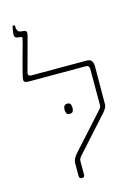

<svg xmlns="http://www.w3.org/2000/svg" viewBox="-130 -945 743 1024"><g transform="rotate(-15 241.5 -433.0)"><path d="M192 7Q185 7 181 3Q177 -1 177 -7V-80Q177 -91 183 -103Q189 -115 200 -128L375 -322Q381 -329 383 -333.5Q385 -338 385 -345V-545Q385 -554 380 -559Q375 -564 366 -564H48Q41 -564 32.5 -567Q24 -570 24 -580Q24 -587 29 -608Q34 -629 41.5 -657.5Q49 -686 57 -714.5Q65 -743 71 -765Q77 -787 78 -794Q79 -798 78 -800.5Q77 -803 72 -804L52 -807Q44 -809 40.5 -812.5Q37 -816 37 -826Q37 -837 40 -852Q43 -867 44 -873H57V-862Q57 -853 61.5 -844Q66 -835 79 -833L97 -831Q106 -830 109 -823Q112 -816 107 -798L57 -613Q54 -602 58.5 -597Q63 -592 73 -592H377Q393 -592 400.5 -585.5Q408 -579 410.5 -569.5Q413 -560 413 -551L412 -341Q412 -332 407 -322.5Q402 -313 393 -302L221 -111Q213 -102 210 -96Q207 -90 207 -80V-7Q207 -1 203.5 3Q200 7 192 7ZM196 -369Q196 -380 200.5 -388.5Q205 -397 217 -397Q232 -397 236 -388.5Q240 -380 240 -369Q240 -358 236 -349.5Q232 -341 217 -341Q204 -341 200 -349.5Q196 -358 196 -369Z"/></g></svg>

Font: Noto Serif Hebrew Thin
Style: Regular
Weight: 250
Version: Version 2.003